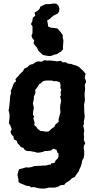

<svg xmlns="http://www.w3.org/2000/svg" viewBox="-20 -861 556 1099"><path d="M212 218 199 216 175 210 156 211 149 204 133 203 94 187 86 180 85 162 80 141 82 129 89 108 119 100 127 97 145 98 161 95 175 90 187 89 211 88 222 87 245 86 257 82 271 81 272 74 291 72 300 55 309 48 315 35V18L309 13L303 -4L284 -10L273 0L253 3L235 4L226 8L208 12L194 13L179 9L153 4L132 3L121 -4L113 -15L100 -19L89 -33L81 -40L76 -55L59 -64L57 -80L47 -89L40 -107L47 -121L40 -141L31 -155L33 -173L35 -193L34 -211L29 -229L32 -243L35 -269L37 -294L38 -308L44 -333L41 -341L49 -356L54 -373L60 -386L72 -396L68 -408L84 -425L93 -436L107 -450L111 -453L119 -468L138 -477L144 -485L153 -491L168 -494L186 -506L197 -510L218 -508L235 -517L249 -514L266 -515L292 -512L306 -510L329 -513L338 -504L356 -505L368 -497L387 -495L401 -490L419 -485L433 -477L451 -460L456 -456L470 -438L465 -417L473 -394L465 -374L467 -356L466 -338L464 -326L465 -303L466 -292L465 -279L461 -263L462 -241V-226L463 -213L465 -193L463 -181L460 -167V-150L456 -141L461 -122L462 -109L459 -95L461 -81L460 -59L468 -41L460 -26L459 -12L462 2V24L459 43L451 57L447 77L441 95L435 107L431 119L417 138L408 152L392 159L383 169L367 180L356 186L348 197L327 199L312 208L292 213H260L238 218ZM246 -107 261 -110 276 -125 292 -136 297 -148 316 -164 315 -176 321 -201 326 -218 324 -242 325 -258 327 -268 330 -284 327 -297 324 -307 329 -317 327 -331 331 -349 325 -357 327 -372 323 -390 302 -397 286 -396 279 -400H265H242L226 -396L212 -383L205 -380L195 -364L190 -356L181 -346L183 -330L178 -317L174 -309V-297L170 -277L168 -268L174 -245L169 -218V-205L175 -193L171 -184L175 -169L178 -157L176 -145L189 -134L195 -124L212 -111H221ZM309 -698 324 -681 339 -661V-644L343 -631L342 -615L340 -590L341 -579L330 -567L305 -551L294 -549L272 -541L261 -540L247 -542L227 -546L221 -550L211 -560L199 -571L192 -588L182 -599L172 -613L176 -630L167 -639L160 -656L166 -672V-710L157 -723L165 -740L168 -760L182 -771L178 -789L197 -800L208 -813L211 -823L240 -837L267 -838L287 -841L302 -840L314 -830L320 -813L318 -795L310 -783L290 -774L273 -761L267 -754L250 -744L254 -723L255 -710L270 -703L290 -701Z"/></svg>

Font: Winky Rough SemiBold
Style: Regular
Weight: 600
Designer: Simon Atzbach
Foundry: typofactur
Version: Version 1.206; ttfautohint (v1.8.4.7-5d5b)